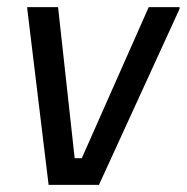

<svg xmlns="http://www.w3.org/2000/svg" viewBox="-20 -520 525 540"><path d="M116.7 0 56.7 -495V-500H143.3L190 -75H210L398.3 -500H485V-495L258.3 0Z"/></svg>

Font: Familjen Grotesk
Style: Italic
Weight: 400
Italic angle: -9.46201°
Designer: Anders Wikstroem, Jonas Baeckman, Matilda Gysing, Kristian Moeller
Foundry: Familjen STHLM AB
Version: Version 2.000